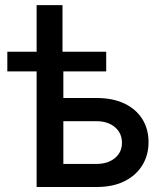

<svg xmlns="http://www.w3.org/2000/svg" viewBox="-20 -748 659 768"><path d="M9.3 -462.4V-541H404.8V-462.4ZM126.5 -541V-727.5H230V-541ZM207.5 -356H366.2Q432.1 -356 478.5 -333.5Q524.9 -311 549.6 -271.2Q574.2 -231.4 574.2 -179.2Q574.2 -127.9 549.6 -87.4Q524.9 -46.9 478.5 -23.4Q432.1 0 366.2 0H126.5V-541H233.4V-92.3H365.7Q411.1 -92.3 439.5 -115.5Q467.8 -138.7 467.8 -176.8Q467.8 -215.8 439.5 -239.5Q411.1 -263.2 365.7 -263.2H207.5Z"/></svg>

Font: Inter 17pt Medium
Style: Regular
Weight: 500
Version: Version 4.001;git-66647c0bb